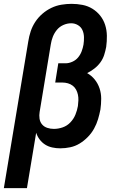

<svg xmlns="http://www.w3.org/2000/svg" viewBox="-25 -763 645 998"><path d="M-5 215 122 -548Q126 -574 134.5 -600Q143 -626 158.5 -649.5Q174 -673 195.5 -691.5Q217 -710 242 -722Q267 -734 294 -738.5Q321 -743 347 -743Q376 -743 404 -737.5Q432 -732 455.5 -717.5Q479 -703 496 -681.5Q513 -660 521.5 -633.5Q530 -607 530.5 -577.5Q531 -548 527 -519Q523 -498 516.5 -477.5Q510 -457 497 -439Q484 -421 466 -407Q448 -393 428 -383Q451 -370 467.5 -349.5Q484 -329 492.5 -303.5Q501 -278 501 -250Q501 -222 497 -194Q492 -168 484.5 -143Q477 -118 464 -94.5Q451 -71 431.5 -51Q412 -31 389 -17Q366 -3 340 2.5Q314 8 288 8Q288 8 288 8Q288 8 288 8Q267 8 246.5 3.5Q226 -1 209.5 -11.5Q193 -22 181 -38Q169 -54 163 -73L115 215ZM255 -93Q278 -93 301 -101Q324 -109 341 -127Q358 -145 367 -167Q376 -189 380 -212Q382 -227 382.5 -242Q383 -257 380 -271Q377 -285 370.5 -297Q364 -309 353 -317.5Q342 -326 328 -330Q314 -334 299 -334H262L278 -434H316Q333 -434 351 -442Q369 -450 381 -464.5Q393 -479 399.5 -496.5Q406 -514 409 -531Q412 -550 411.5 -570Q411 -590 403.5 -606.5Q396 -623 380 -632.5Q364 -642 345 -642Q345 -642 345 -642Q345 -642 345 -642Q324 -642 304 -633Q284 -624 270.5 -607.5Q257 -591 249.5 -571.5Q242 -552 239 -532L181 -181Q178 -164 180.5 -146.5Q183 -129 193.5 -116.5Q204 -104 220.5 -98.5Q237 -93 255 -93Z"/></svg>

Font: Iosevka Etoile Oblique
Style: Bold
Weight: 700
Italic angle: -9°
Designer: Belleve Invis
Foundry: Belleve Invis
Version: Version 15.5.2; ttfautohint (v1.8.4)